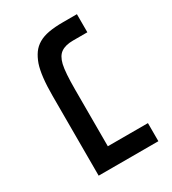

<svg xmlns="http://www.w3.org/2000/svg" viewBox="-152 -681 682 763"><g transform="rotate(-30 189.5 -299.5)"><path d="M75 -367Q75 -458 91 -506Q100 -531 112.5 -548.5Q125 -566 144.5 -577.5Q164 -589 191.5 -594Q219 -599 258 -599H321V-516H255Q220 -516 200 -502Q181 -489 173 -456Q165 -422 165 -342V-83H349V0H75Z"/></g></svg>

Font: Libra Sans
Style: Regular
Weight: 400
Foundry: Context Ltd
Version: Version 1.000; ttfautohint (v1.3)